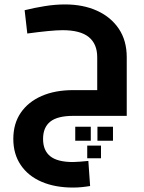

<svg xmlns="http://www.w3.org/2000/svg" viewBox="-20 -522 651 865"><path d="M373 134H435V191H373ZM419 49H489V112H419ZM319 49H389V112H319ZM309 323Q228 323 167.5 297Q107 271 73.5 221.5Q40 172 40 104Q40 35 73.5 -14Q107 -63 167.5 -89.5Q228 -116 310 -116H418V-264Q418 -324 380 -355Q342 -386 262 -386Q237 -386 195.5 -382Q154 -378 103 -371L91 -476Q135 -487 182 -494.5Q229 -502 273 -502Q355 -502 417.5 -473.5Q480 -445 515.5 -392Q551 -339 551 -264V0H310Q239 0 206.5 26Q174 52 174 104Q174 156 206.5 182Q239 208 309 208Q322 208 338.5 206.5Q355 205 378 203L386 316Q369 319 349 321Q329 323 309 323Z"/></svg>

Font: Cairo Play
Style: Bold
Weight: 700
Version: Version 3.119